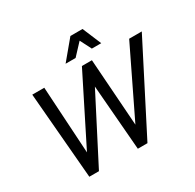

<svg xmlns="http://www.w3.org/2000/svg" viewBox="-190 -1120 1354 1330"><g transform="rotate(-30 487.5 -455.0)"><path d="M99 -690H195L230 -109L207 -114L496 -690H576L617 -108L594 -112L874 -690H975L622 0H545L499 -568L524 -563L234 0H157ZM406 -760 531 -910H628L691 -760H616L570 -850L486 -760Z"/></g></svg>

Font: Radio Canada
Style: Italic
Weight: 400
Italic angle: -12°
Designer: Charles Daoud, Etienne Aubert Bonn, Alexandre Saumier Demers, Jacques Le Bailly
Foundry: Radio-Canada
Version: Version 2.104;gftools[0.9.28.dev5+ged2979d]